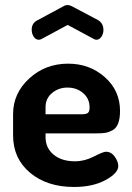

<svg xmlns="http://www.w3.org/2000/svg" viewBox="-20 -734 524 763"><path d="M249 -635 145 -579Q139 -576 134 -576Q122 -576 114 -588Q106 -600 106 -616Q106 -642 128 -653L232 -709Q240 -714 249 -714Q256 -714 266 -709L370 -654Q391 -641 391 -615Q391 -600 383 -588Q375 -576 363 -576Q358 -576 353 -579ZM251 -481Q336 -481 396.5 -427.5Q457 -374 457 -293Q457 -263 449.5 -243.5Q442 -224 426.5 -216Q411 -208 398 -206Q385 -204 364 -204H161V-189Q161 -146 193 -119.5Q225 -93 278 -93Q316 -93 353 -112Q390 -131 401 -131Q422 -131 436 -111.5Q450 -92 450 -74Q450 -46 399.5 -18.5Q349 9 274 9Q167 9 99.5 -47.5Q32 -104 32 -196V-281Q32 -363 96 -422Q160 -481 251 -481ZM161 -280H307Q323 -280 329.5 -285.5Q336 -291 336 -307Q336 -342 310.5 -364Q285 -386 248 -386Q213 -386 187 -364.5Q161 -343 161 -308Z"/></svg>

Font: Dosis
Style: Bold
Weight: 700
Designer: Edgar Tolentino, Pablo Impallari, Igino Marini
Foundry: Edgar Tolentino, Pablo Impallari, Igino Marini
Version: Version 1.007